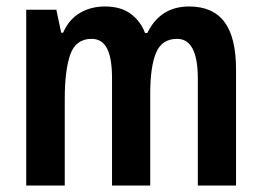

<svg xmlns="http://www.w3.org/2000/svg" viewBox="-20 -573 808 593"><path d="M564 -553Q637 -553 673 -505.5Q709 -458 709 -358V0H591V-330Q591 -453 527 -453Q480 -453 462 -410Q444 -367 444 -284V0H326V-331Q326 -394 310.5 -423.5Q295 -453 263 -453Q214 -453 197 -404.5Q180 -356 180 -267V0H61V-543H154L169 -472H175Q192 -512 226 -532.5Q260 -553 304 -553Q353 -553 383.5 -530.5Q414 -508 428 -471H435Q475 -553 564 -553Z"/></svg>

Font: Noto Sans Disp Cond SemBd
Style: Regular
Weight: 600
Width: 3
Designer: Monotype Design Team
Foundry: Monotype Imaging Inc.
Version: Version 2.000;GOOG;noto-source:20170915:90ef993387c0; ttfaut